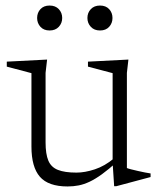

<svg xmlns="http://www.w3.org/2000/svg" viewBox="-20 -663 574 693"><path d="M144.5 -149Q144.5 -107 154.5 -83.2Q164.5 -59.5 189 -49.8Q213.5 -40 256 -40Q286.5 -40 322.2 -51.8Q358 -63.5 391.5 -91.5L403 -79.5Q372 -51.5 347.8 -34Q323.5 -16.5 303.2 -7Q283 2.5 264 6.2Q245 10 224 10Q154.5 10 124 -25Q93.5 -60 93.5 -134V-399L4.5 -422.5V-440.5L150 -448L144.5 -400ZM392 9 386.5 -75.5V-399L297.5 -422.5V-440.5L443.5 -448L438 -400V-56.5Q442.5 -54.5 453.2 -51.8Q464 -49 477.5 -46Q491 -43 503.2 -40.5Q515.5 -38 523.5 -37V-24L400 9ZM159 -553Q138 -553 126 -566.2Q114 -579.5 114 -598Q114 -617 126 -630Q138 -643 159 -643Q180 -643 192.2 -630Q204.5 -617 204.5 -598Q204.5 -579.5 192.2 -566.2Q180 -553 159 -553ZM341 -553Q320 -553 307.8 -566.2Q295.5 -579.5 295.5 -598Q295.5 -617 307.8 -630Q320 -643 341 -643Q362 -643 374 -630Q386 -617 386 -598Q386 -579.5 374 -566.2Q362 -553 341 -553Z"/></svg>

Font: Newsreader 16pt 16pt Light
Style: Regular
Weight: 300
Version: Version 1.003